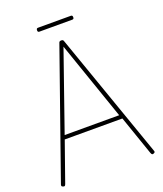

<svg xmlns="http://www.w3.org/2000/svg" viewBox="-225 -1458 1370 1615"><g transform="rotate(-20 460.0 -650.5)"><path d="M54 12Q44 8 42.5 3.5Q41 -1 43 -9L438 -1133Q440 -1141 445 -1144.5Q450 -1148 460 -1148Q469 -1148 474 -1144.5Q479 -1141 481 -1133L876 -9Q879 -1 877 3.5Q875 8 866 12Q856 16 851 13Q846 10 841 -3L719 -355H203L79 -3Q75 9 70 12.5Q65 16 54 12ZM215 -390H703L460 -1092ZM313 -1280Q305 -1280 301.5 -1284Q298 -1288 298 -1297Q298 -1306 301.5 -1310.5Q305 -1315 313 -1315H607Q615 -1315 618.5 -1310.5Q622 -1306 622 -1297Q622 -1288 618.5 -1284Q615 -1280 607 -1280Z"/></g></svg>

Font: Playwrite CL Thin
Style: Regular
Weight: 100
Designer: Veronika Burian, José Scaglione
Foundry: TypeTogether
Version: Version 1.002